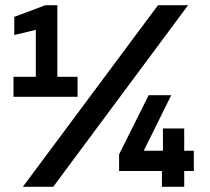

<svg xmlns="http://www.w3.org/2000/svg" viewBox="-20 -720 809 740"><path d="M68 0 589 -700H705L185 0ZM32 -347V-424H118V-605L35 -585V-655L155 -700H201V-424H279V-347ZM604 0V-61H439V-125L553 -353H640L534 -139H608V-225H690V-139H727V-61H690V0Z"/></svg>

Font: Rethink Sans ExtraBold
Style: Regular
Weight: 800
Designer: The Rethink Sans project authors (Hans Thiessen). DM Sans designed by Colophon Foundry.
Foundry: Rethink Communications LLC
Version: Version 1.001